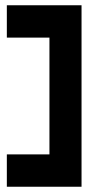

<svg xmlns="http://www.w3.org/2000/svg" viewBox="-20 -640 342 730"><path d="M6 -53V70H290V-620H6V-497H168V-53Z"/></svg>

Font: Charger Pro
Style: UltraExt
Weight: 900
Designer: Jasper
Foundry: Cannot Into Space Fonts
Version: Version 1.09